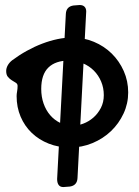

<svg xmlns="http://www.w3.org/2000/svg" viewBox="-20 -549 559 773"><path d="M245.1 -493.2Q246.6 -522.5 275.9 -526.9L300.8 -528.8Q313.5 -528.8 320.3 -522Q327.1 -515.1 327.1 -502.9L292 168Q290.5 197.8 261.2 202.1L234.9 204.1Q222.2 204.1 216.1 195.6Q210 187 210 171.9L245.1 -493.2ZM46.9 -162.1Q46.9 -170.4 48.8 -180.7Q50.8 -190.9 50.8 -203.1Q50.8 -211.4 43.7 -215.8Q36.6 -220.2 27.8 -225.6Q19 -231 12 -239.3Q4.9 -247.6 4.9 -263.2Q4.9 -274.4 11 -285.6Q17.1 -296.9 28.8 -306.2Q57.6 -327.6 88.6 -344.7Q119.6 -361.8 150.6 -373.5Q181.6 -385.3 211.9 -391.6Q242.2 -397.9 270 -397.9Q316.9 -397.9 358.2 -380.6Q399.4 -363.3 429.9 -333.3Q460.4 -303.2 478.3 -262.9Q496.1 -222.7 496.1 -176.8Q496.1 -131.8 477.3 -91.6Q458.5 -51.3 426.8 -21Q395 9.3 352.3 27.1Q309.6 44.9 262.2 44.9Q215.8 44.9 176.3 29.3Q136.7 13.7 107.9 -13.9Q79.1 -41.5 63 -79.3Q46.9 -117.2 46.9 -162.1ZM272.9 -43Q293.5 -43 315.4 -51.3Q337.4 -59.6 355.7 -75.4Q374 -91.3 386 -114.3Q397.9 -137.2 397.9 -166Q397.9 -195.3 387.2 -220.7Q376.5 -246.1 357.7 -264.9Q338.9 -283.7 313.2 -294.4Q287.6 -305.2 257.8 -305.2Q203.6 -305.2 174.8 -277.1Q146 -249 146 -190.9Q146 -159.2 155.5 -132.1Q165 -105 182.1 -85.2Q199.2 -65.4 222.4 -54.2Q245.6 -43 272.9 -43Z"/></svg>

Font: Gochi Hand
Style: Regular
Weight: 400
Designer: Juan Pablo del Peral
Foundry: Juan Pablo del Peral
Version: Version 1.001